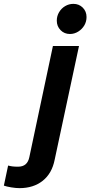

<svg xmlns="http://www.w3.org/2000/svg" viewBox="-166 -759 468 994"><path d="M196 -583Q167 -583 147.5 -603Q128 -623 128 -652Q128 -676 140 -696Q152 -716 171.5 -727.5Q191 -739 214 -739Q243 -739 262.5 -719.5Q282 -700 282 -671Q282 -647 270.5 -627.5Q259 -608 239 -595.5Q219 -583 196 -583ZM-65 215Q-84 215 -108 211Q-132 207 -146 202L-124 98Q-113 101 -101.5 102.5Q-90 104 -73 104Q-48 104 -33.5 91.5Q-19 79 -14 54L108 -521H243L117 68Q103 139 55 177Q7 215 -65 215Z"/></svg>

Font: Red Hat Display ExtraBold
Style: Italic
Weight: 800
Italic angle: -12°
Designer: Pentagram, MCKL
Foundry: Pentagram, MCKL
Version: Version 1.023